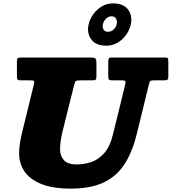

<svg xmlns="http://www.w3.org/2000/svg" viewBox="-20 -1090 1015 1135"><path d="M418 -587 349 -310Q341 -278 338 -251.2Q335 -224.5 335 -205Q335 -171.5 356.5 -144.8Q378 -118 434 -118Q476 -118 518.5 -131.8Q561 -145.5 595.8 -184.5Q630.5 -223.5 649 -300L719.5 -588Q723.5 -604.5 721.5 -609.8Q719.5 -615 699 -615H645Q626.5 -615 623.2 -620.8Q620 -626.5 620 -645V-724Q620 -739.5 622.8 -744.8Q625.5 -750 641 -750H955Q970 -750 972.5 -745Q975 -740 975 -725V-635Q975 -622.5 969.5 -618.8Q964 -615 952 -615H891Q875 -615 869.8 -611.8Q864.5 -608.5 861.5 -596L789 -300Q762 -189 714.2 -117Q666.5 -45 589.8 -10Q513 25 399 25Q290.5 25 223 -2.8Q155.5 -30.5 124.2 -77.5Q93 -124.5 93 -182Q93 -210 97.2 -239.5Q101.5 -269 109 -300L180.5 -592Q184.5 -606.5 181 -610.8Q177.5 -615 158 -615H103Q88.5 -615 84.2 -619.2Q80 -623.5 80 -639V-728.5Q80 -742.5 85 -746.2Q90 -750 103 -750H515Q535.5 -750 542.8 -745.2Q550 -740.5 550 -718.5V-640Q550 -623.5 545.5 -619.2Q541 -615 525 -615H458Q433.5 -615 428.2 -611Q423 -607 418 -587ZM609.5 -820Q545.5 -820 519 -857.8Q492.5 -895.5 503.5 -944.5Q511 -977.5 531.5 -1006Q552 -1034.5 582 -1052.2Q612 -1070 647 -1070Q711.5 -1070 738 -1032Q764.5 -994 753 -944.5Q745.5 -912 725 -883.5Q704.5 -855 674.8 -837.5Q645 -820 609.5 -820ZM618 -902Q637 -902 651.5 -915.5Q666 -929 669.5 -945.5Q674 -965.5 666.2 -979.5Q658.5 -993.5 639.5 -993.5Q621 -993.5 606.8 -979.5Q592.5 -965.5 588 -945.5Q584.5 -929 592 -915.5Q599.5 -902 618 -902Z"/></svg>

Font: Besley* Fatface
Style: Italic
Weight: 900
Italic angle: -13°
Designer: Owen Earl
Foundry: indestructible type*
Version: Version 3.000; ttfautohint (v1.8.3)